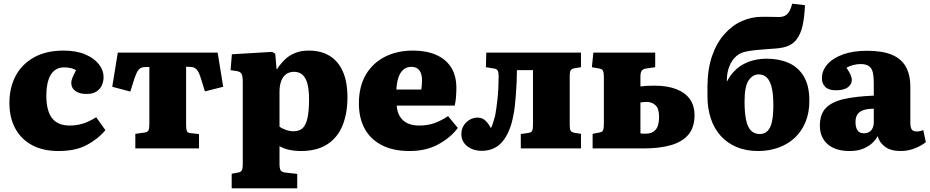

<svg xmlns="http://www.w3.org/2000/svg" viewBox="-20 -804 5035 1040"><path d="M297 14Q212 14 152.5 -18.5Q93 -51 62 -109.5Q31 -168 31 -246Q31 -330 65 -393.5Q99 -457 164.5 -493.5Q230 -530 324 -530Q394 -530 442.5 -509Q491 -488 516 -455.5Q541 -423 541 -387Q541 -363 532 -342.5Q523 -322 503 -308.5Q483 -295 449 -295Q411 -295 388.5 -311Q366 -327 366 -356Q366 -367 372 -382Q378 -397 392 -424Q378 -432 362 -435.5Q346 -439 326 -439Q297 -439 275.5 -422.5Q254 -406 242.5 -371.5Q231 -337 231 -285Q231 -204 262 -164Q293 -124 358 -124Q394 -124 427.5 -134Q461 -144 501 -169L551 -99Q511 -51 450 -18.5Q389 14 297 14Z M713 0V-79L763 -86Q779 -88 784 -97.5Q789 -107 789 -133V-441H771Q759 -441 750 -438.5Q741 -436 734 -429.5Q727 -423 721 -410.5Q715 -398 708 -378L686 -308L588 -334L618 -519H1159L1189 -334L1090 -309L1068 -380Q1060 -406 1051.5 -419Q1043 -432 1032.5 -437Q1022 -442 1005 -442H988V-127Q988 -105 992 -94.5Q996 -84 1011 -83L1058 -78V0Z M1235 216V137L1268 131Q1283 129 1289 120Q1295 111 1295 83V-357Q1295 -393 1288 -404.5Q1281 -416 1262 -419L1229 -424L1236 -510L1454 -523L1471 -513L1478 -430H1481Q1499 -458 1522 -480.5Q1545 -503 1577 -516.5Q1609 -530 1652 -530Q1719 -530 1765.5 -501.5Q1812 -473 1837 -417Q1862 -361 1862 -277Q1862 -190 1835.5 -124.5Q1809 -59 1753 -22.5Q1697 14 1610 14Q1576 14 1546.5 7.5Q1517 1 1494 -12V85Q1494 109 1500.5 119Q1507 129 1528 131L1590 138V216ZM1570 -93Q1601 -93 1619 -109.5Q1637 -126 1645.5 -164.5Q1654 -203 1654 -265Q1654 -318 1645 -351Q1636 -384 1618 -399.5Q1600 -415 1573 -415Q1547 -415 1529.5 -402Q1512 -389 1503 -364.5Q1494 -340 1494 -307V-118Q1507 -108 1528.5 -100.5Q1550 -93 1570 -93Z M2199 14Q2108 14 2046.5 -18.5Q1985 -51 1954.5 -108.5Q1924 -166 1924 -243Q1924 -336 1962 -400Q2000 -464 2066 -497Q2132 -530 2217 -530Q2289 -530 2342 -507Q2395 -484 2423.5 -439Q2452 -394 2452 -328Q2452 -304 2450 -278.5Q2448 -253 2443 -232H2129Q2131 -197 2146.5 -172.5Q2162 -148 2188 -136Q2214 -124 2249 -124Q2298 -124 2334.5 -137.5Q2371 -151 2407 -175L2460 -111Q2419 -57 2353 -21.5Q2287 14 2199 14ZM2127 -319H2262Q2264 -333 2265 -345Q2266 -357 2266 -369Q2266 -404 2251.5 -423Q2237 -442 2209 -442Q2182 -442 2164.5 -426.5Q2147 -411 2138 -383.5Q2129 -356 2127 -319Z M2589 13Q2543 13 2511 -12Q2479 -37 2479 -78Q2479 -102 2490.5 -122Q2502 -142 2522.5 -154.5Q2543 -167 2567 -167Q2594 -167 2611.5 -148.5Q2629 -130 2639 -110Q2644 -118 2650 -136.5Q2656 -155 2662 -177Q2665 -193 2668.5 -217.5Q2672 -242 2675 -270.5Q2678 -299 2679.5 -330Q2681 -361 2681 -392Q2681 -413 2675.5 -422Q2670 -431 2655 -433L2612 -440L2614 -519H3127V-440L3095 -435Q3077 -432 3071.5 -423.5Q3066 -415 3066 -395V-126Q3066 -105 3071 -96Q3076 -87 3095 -84L3127 -79V0H2801V-78L2842 -84Q2858 -86 2862.5 -95.5Q2867 -105 2867 -127V-424H2780Q2780 -392 2778.5 -359Q2777 -326 2774.5 -294Q2772 -262 2769 -233Q2766 -204 2761 -181Q2753 -135 2738 -99Q2723 -63 2702.5 -38Q2682 -13 2653.5 0Q2625 13 2589 13Z M3190 0V-79L3225 -86Q3241 -88 3246 -97.5Q3251 -107 3251 -133V-387Q3251 -412 3245.5 -421.5Q3240 -431 3225 -433L3186 -440L3194 -519H3529V-440L3481 -433Q3463 -431 3456 -421Q3449 -411 3449 -389V-336Q3467 -338 3484.5 -339Q3502 -340 3525 -340Q3594 -340 3642.5 -321.5Q3691 -303 3716.5 -267.5Q3742 -232 3742 -180Q3742 -115 3709.5 -75.5Q3677 -36 3615 -18Q3553 0 3465 0ZM3480 -80Q3513 -80 3531.5 -101.5Q3550 -123 3550 -171Q3550 -215 3531 -233.5Q3512 -252 3481 -252Q3472 -252 3464.5 -251Q3457 -250 3449 -249V-82Q3456 -80 3463.5 -80Q3471 -80 3480 -80Z M4086 14Q4021 14 3970 -7.5Q3919 -29 3883.5 -68.5Q3848 -108 3830 -163Q3812 -218 3812 -284V-338Q3813 -433 3838 -503.5Q3863 -574 3905.5 -621Q3948 -668 4000 -690.5Q4052 -713 4106 -713Q4121 -713 4135 -713Q4149 -713 4164 -712.5Q4179 -712 4195 -712Q4217 -711 4233 -719.5Q4249 -728 4260 -751Q4263 -758 4266 -767Q4269 -776 4271 -784L4340 -776Q4338 -714 4327.5 -666Q4317 -618 4292.5 -587.5Q4268 -557 4222 -547Q4205 -543 4179 -541Q4153 -539 4124 -537Q4095 -535 4067 -532Q4039 -529 4018 -524Q3995 -519 3977 -506.5Q3959 -494 3945.5 -473.5Q3932 -453 3924.5 -426Q3917 -399 3917 -365L3918 -363Q3950 -425 4005.5 -455.5Q4061 -486 4134 -486Q4199 -486 4251 -463.5Q4303 -441 4333.5 -391Q4364 -341 4364 -258Q4364 -195 4344 -145Q4324 -95 4287 -59.5Q4250 -24 4198.5 -5Q4147 14 4086 14ZM4095 -78Q4121 -78 4137.5 -94.5Q4154 -111 4161.5 -145.5Q4169 -180 4169 -234Q4169 -296 4159.5 -332.5Q4150 -369 4132.5 -385Q4115 -401 4090 -401Q4057 -401 4035 -368.5Q4013 -336 4013 -254Q4013 -195 4021 -155.5Q4029 -116 4047.5 -97Q4066 -78 4095 -78Z M4582 14Q4505 14 4463 -23Q4421 -60 4421 -123Q4421 -185 4453 -218.5Q4485 -252 4549.5 -267Q4614 -282 4713 -286V-356Q4713 -390 4707.5 -412.5Q4702 -435 4686.5 -446Q4671 -457 4641 -457Q4621 -457 4600.5 -451.5Q4580 -446 4565 -437Q4576 -421 4582.5 -408.5Q4589 -396 4591.5 -387Q4594 -378 4594 -371Q4594 -347 4572.5 -331Q4551 -315 4508 -315Q4469 -315 4450.5 -333Q4432 -351 4432 -380Q4432 -422 4462 -456Q4492 -490 4547 -509.5Q4602 -529 4677 -529Q4758 -529 4809.5 -508Q4861 -487 4886 -443.5Q4911 -400 4911 -332V-137Q4911 -114 4918.5 -103Q4926 -92 4945 -92Q4955 -92 4964 -94Q4973 -96 4981 -99L4995 -34Q4973 -16 4936.5 -1Q4900 14 4858 14Q4805 14 4774 -9Q4743 -32 4734 -67Q4724 -47 4704 -28.5Q4684 -10 4654 2Q4624 14 4582 14ZM4659 -82Q4676 -82 4688 -89Q4700 -96 4706.5 -110Q4713 -124 4713 -143V-215Q4679 -215 4657 -207.5Q4635 -200 4624.5 -184.5Q4614 -169 4614 -143Q4614 -115 4624.5 -98.5Q4635 -82 4659 -82Z"/></svg>

Font: Literata 18pt ExtraBold
Style: Regular
Weight: 800
Designer: Latin by Veronika Burian and Jose Scaglione. Greek by Irene Vlachou. Cyrillic by Vera Evstafieva.
Foundry: TypeTogether
Version: Version 3.103;gftools[0.9.29]